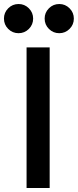

<svg xmlns="http://www.w3.org/2000/svg" viewBox="-59 -936 388 956"><path d="M73.3 0V-700H188.3V0ZM236 -770.7Q206 -770.7 184.7 -791.9Q163.3 -813.1 163.3 -843.7Q163.3 -873.3 184.6 -894.7Q205.8 -916 236.3 -916Q266 -916 287.3 -894.7Q308.7 -873.3 308.7 -843.3Q308.7 -813.3 287.3 -792Q266 -770.7 236 -770.7ZM33.3 -770.7Q3.3 -770.7 -18 -791.9Q-39.3 -813.1 -39.3 -843.7Q-39.3 -873.3 -18.1 -894.7Q3.1 -916 33.7 -916Q63.3 -916 84.7 -894.7Q106 -873.3 106 -843.3Q106 -813.3 84.7 -792Q63.3 -770.7 33.3 -770.7Z"/></svg>

Font: Fustat
Style: Regular
Weight: 400
Designer: Mohamed Gaber, Khaled Hosny, Laura Garcia Mut
Foundry: Kief Type Foundry, Alif Type Foundry, Hard Type Foundry
Version: Version 1.007